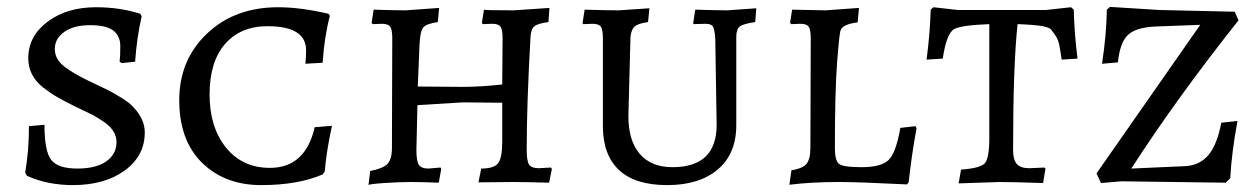

<svg xmlns="http://www.w3.org/2000/svg" viewBox="-20 -528 3655 557"><path d="M191 9C253 9 303.3 -5.2 342 -33.5C380.7 -61.8 400 -98.7 400 -144C400 -169.3 389.3 -193.3 368 -216C360.7 -224.7 348.7 -234.2 332 -244.5C315.3 -254.8 302.5 -262.2 293.5 -266.5L237 -293.5C208.3 -307.2 184.8 -321 166.5 -335C148.2 -349 139 -366 139 -386C139 -406 148.2 -422.5 166.5 -435.5C184.8 -448.5 209.7 -455 241 -455C272.3 -455 294.8 -449.8 308.5 -439.5C322.2 -429.2 329 -414 329 -394C329 -374 328.3 -359 327 -349L333 -345L372 -349C375.3 -396.3 381.7 -440.3 391 -481L387 -488C347.7 -500.7 304.7 -507 258 -507C202 -507 155.3 -493 118 -465C80.7 -437 62 -401.7 62 -359C62 -325.7 76 -297.7 104 -275C118.7 -263.7 132.3 -254.3 145 -247C157.7 -239.7 173.7 -231.2 193 -221.5L250 -194C257.3 -190 268 -183.3 282 -174C306 -157.3 318 -138 318 -116C318 -92.7 308.2 -74 288.5 -60C268.8 -46 240.7 -39 204 -39C167.3 -39 142.3 -47.2 129 -63.5C115.7 -79.8 109 -114 109 -166L64 -162C64 -114 60.3 -69 53 -27L58 -18C78.7 -8.7 100.2 -1.8 122.5 2.5C144.8 6.8 167.7 9 191 9Z M916 -22 922 -30C925.3 -69.3 932.3 -113.7 943 -163L893 -159C875 -80.3 831.7 -41 763 -41C709.7 -41 667.2 -60.7 635.5 -100C603.8 -139.3 588 -190.7 588 -254C588 -317.3 603 -366.2 633 -400.5C663 -434.8 704 -452 756 -452C830.7 -452 868 -428.7 868 -382C868 -369.3 867.3 -356.3 866 -343L916 -346C919.3 -396.7 926.3 -442 937 -482L933 -488C878.3 -500.7 829.7 -507 787 -507C703 -507 634.2 -481.5 580.5 -430.5C526.8 -379.5 500 -315.2 500 -237.5C500 -159.8 522 -99.3 566 -56C610 -12.7 667.3 9 738 9C808.7 9 868 -1.3 916 -22Z M1508 -93C1508 -181.7 1511.7 -290.7 1519 -420C1519.7 -435.3 1523.3 -445.8 1530 -451.5C1536.7 -457.2 1550.3 -461.3 1571 -464L1574 -505L1470 -498C1412.7 -498 1384 -498.7 1384 -500L1378 -462L1380 -458L1408 -459C1420 -459 1428 -456.2 1432 -450.5C1436 -444.8 1438 -433.7 1438 -417L1437 -283C1395.7 -278.3 1357.3 -276 1322 -276L1192 -277L1197 -398C1198.3 -424 1201.8 -440.7 1207.5 -448C1213.2 -455.3 1227.3 -460.7 1250 -464L1254 -505L1157 -498C1135.7 -498 1104.7 -498.7 1064 -500L1058 -462L1061 -458L1088 -459C1100 -459 1108 -456.2 1112 -450.5C1116 -444.8 1118 -433.7 1118 -417L1117 -99C1117 -77 1112.7 -61.5 1104 -52.5C1095.3 -43.5 1078.7 -36.7 1054 -32L1049 9C1049.7 7 1064.7 5 1094 3C1123.3 1 1149.2 0 1171.5 0C1193.8 0 1221 0.7 1253 2L1260 -38L1258 -42L1223 -39C1209 -39 1199.7 -42.7 1195 -50C1190.3 -57.3 1188 -71.7 1188 -93L1191 -223L1322 -231C1345.3 -231 1383.7 -230.7 1437 -230V-118C1437 -86 1433 -64.8 1425 -54.5C1417 -44.2 1400.7 -39 1376 -39L1368 1L1468 0C1494.7 0 1529.7 0.7 1573 2L1581 -38L1578 -42L1543 -40C1529 -40 1519.7 -43.5 1515 -50.5C1510.3 -57.5 1508 -71.7 1508 -93Z M1931 -43C1889.7 -43 1858 -55.8 1836 -81.5C1814 -107.2 1803 -143.7 1803 -191L1809 -420C1810.3 -434.7 1814.3 -445 1821 -451C1827.7 -457 1840.7 -461.3 1860 -464L1864 -504L1775 -498C1751.7 -498 1718.7 -498.7 1676 -500L1670 -461L1672 -458L1699 -459C1711 -459 1719 -456.2 1723 -450.5C1727 -444.8 1729 -433.7 1729 -417V-162C1729 -106.7 1744.5 -64.3 1775.5 -35C1806.5 -5.7 1853.2 9 1915.5 9C1977.8 9 2026.8 -6.2 2062.5 -36.5C2098.2 -66.8 2116 -109.7 2116 -165V-421C2116 -435.7 2119.3 -445.7 2126 -451C2132.7 -456.3 2147.7 -460.7 2171 -464L2174 -504L2090 -498C2069.3 -498 2038.3 -498.7 1997 -500L1991 -461L1992 -458L2026 -459C2037.3 -459 2044.7 -456.5 2048 -451.5C2051.3 -446.5 2053.7 -435 2055 -417L2059 -166C2059 -84 2016.3 -43 1931 -43Z M2278 -500 2272 -462 2275 -458 2302 -459C2314 -459 2322 -456.2 2326 -450.5C2330 -444.8 2332 -433.7 2332 -417L2331 -100C2331 -77.3 2327.2 -61.5 2319.5 -52.5C2311.8 -43.5 2297.3 -37.3 2276 -34L2270 8C2311.3 2.7 2359.7 0 2415 0C2451.7 0 2517 2.3 2611 7L2616 1C2622 -53.7 2629.7 -106 2639 -156L2636 -162L2592 -157C2583.3 -107.7 2571.7 -76.3 2557 -63C2542.3 -49.7 2516.7 -43 2480 -43C2443.3 -43 2421.2 -46.3 2413.5 -53C2405.8 -59.7 2402 -75 2402 -99C2402 -207.7 2404.2 -290.5 2408.5 -347.5C2412.8 -404.5 2416.3 -435.7 2419 -441C2423.7 -452.3 2440 -459.7 2468 -463L2472 -505L2375 -498Z M2850 -127C2850 -89 2845.8 -65 2837.5 -55C2829.2 -45 2806 -38.7 2768 -36L2761 4L2880 0C2906 0 2948 1 3006 3L3013 -39L3010 -42L2966 -40C2949.3 -40 2937.3 -44 2930 -52C2922.7 -60 2919 -73.7 2919 -93C2919 -255.7 2923.3 -377.3 2932 -458C2966.7 -456.7 2991 -454.7 3005 -452C3017.7 -449.3 3025.5 -446.3 3028.5 -443C3031.5 -439.7 3035.8 -433.8 3041.5 -425.5C3047.2 -417.2 3051 -407.8 3053 -397.5C3055 -387.2 3057.3 -373 3060 -355L3106 -358C3100 -404 3096.3 -451.3 3095 -500L3087 -507L3014 -499H2759L2688 -507L2680 -500C2678.7 -454 2674.7 -405.7 2668 -355L2715 -358C2722.3 -408 2733.7 -436.7 2749 -444C2763 -451.3 2796.7 -456 2850 -458Z M3549 -11C3551.7 -61 3558.7 -116.3 3570 -177L3523 -172C3515 -129.3 3502.5 -98 3485.5 -78C3468.5 -58 3446 -47.3 3418 -46L3262 -39C3348.7 -173.7 3452.3 -317 3573 -469L3562 -494L3344 -499L3200 -508L3191 -500C3190.3 -452 3185.7 -399.7 3177 -343L3223 -347C3227 -385 3236.5 -411.3 3251.5 -426C3266.5 -440.7 3292.7 -449 3330 -451L3462 -456L3161 -25L3174 3L3233 -2L3536 2Z"/></svg>

Font: Alegreya SC
Style: Regular
Weight: 400
Designer: Juan Pablo del Peral
Foundry: Juan Pablo del Peral
Version: Version 1.003